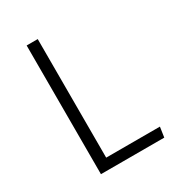

<svg xmlns="http://www.w3.org/2000/svg" viewBox="-167 -785 809 885"><g transform="rotate(-30 237.5 -342.5)"><path d="M169 -685V-54H455L447 0H110V-685Z"/></g></svg>

Font: Jldddboxgfspflltxgxzjzlszac
Style: Regular
Weight: 300
Designer: Carrois Corporate & Edenspiekermann
Foundry: Carrois Corporate GbR & Edenspiekermann AG
Version: Version 2.001